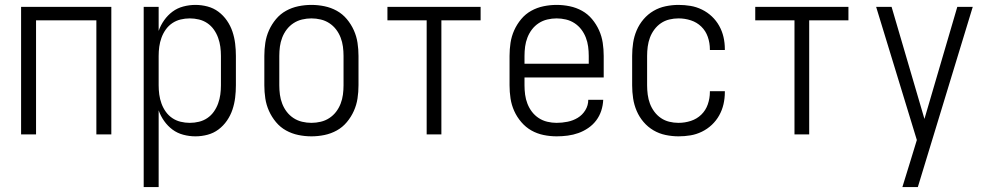

<svg xmlns="http://www.w3.org/2000/svg" viewBox="-20 -548 4040 783"><path d="M66 0V-520H434V0H373V-465H127V0Z M566 215V-520H627V-422Q635 -445 649.5 -465.5Q664 -486 683.5 -500.5Q703 -515 727.5 -521.5Q752 -528 777 -528Q802 -528 826.5 -521.5Q851 -515 871 -500Q891 -485 905.5 -464Q920 -443 928 -419Q936 -395 939 -370Q942 -345 942 -320V-200Q942 -175 939 -150Q936 -125 928 -101Q920 -77 905.5 -56Q891 -35 871 -20Q851 -5 826.5 1.5Q802 8 777 8Q752 8 727.5 1.5Q703 -5 683.5 -19.5Q664 -34 649.5 -54.5Q635 -75 627 -98V215ZM754 -47Q773 -47 791.5 -51.5Q810 -56 825.5 -66.5Q841 -77 852 -92.5Q863 -108 869.5 -126Q876 -144 878.5 -162.5Q881 -181 881 -200V-320Q881 -339 878.5 -357.5Q876 -376 869.5 -394Q863 -412 852 -427.5Q841 -443 825.5 -453.5Q810 -464 791.5 -468.5Q773 -473 754 -473Q735 -473 716.5 -468.5Q698 -464 682.5 -453.5Q667 -443 656 -427.5Q645 -412 638.5 -394Q632 -376 629.5 -357.5Q627 -339 627 -320V-200Q627 -181 629.5 -162.5Q632 -144 638.5 -126Q645 -108 656 -92.5Q667 -77 682.5 -66.5Q698 -56 716.5 -51.5Q735 -47 754 -47Z M1250 8Q1223 8 1196.5 2.5Q1170 -3 1146.5 -16Q1123 -29 1105.5 -50Q1088 -71 1077 -95.5Q1066 -120 1062 -146.5Q1058 -173 1058 -200V-320Q1058 -347 1062 -373.5Q1066 -400 1077 -424.5Q1088 -449 1105.5 -470Q1123 -491 1146.5 -504Q1170 -517 1196.5 -522.5Q1223 -528 1250 -528Q1277 -528 1303.5 -522.5Q1330 -517 1353.5 -504Q1377 -491 1394.5 -470Q1412 -449 1423 -424.5Q1434 -400 1438 -373.5Q1442 -347 1442 -320V-200Q1442 -173 1438 -146.5Q1434 -120 1423 -95.5Q1412 -71 1394.5 -50Q1377 -29 1353.5 -16Q1330 -3 1303.5 2.5Q1277 8 1250 8ZM1250 -47Q1269 -47 1288 -51.5Q1307 -56 1323 -66.5Q1339 -77 1350.5 -92Q1362 -107 1369 -125Q1376 -143 1378.5 -162Q1381 -181 1381 -200V-320Q1381 -339 1378.5 -358Q1376 -377 1369 -395Q1362 -413 1350.5 -428Q1339 -443 1323 -453.5Q1307 -464 1288 -468.5Q1269 -473 1250 -473Q1231 -473 1212 -468.5Q1193 -464 1177 -453.5Q1161 -443 1149.5 -428Q1138 -413 1131 -395Q1124 -377 1121.5 -358Q1119 -339 1119 -320V-200Q1119 -181 1121.5 -162Q1124 -143 1131 -125Q1138 -107 1149.5 -92Q1161 -77 1177 -66.5Q1193 -56 1212 -51.5Q1231 -47 1250 -47Z M1720 0V-465H1560V-520H1940V-465H1780V0Z M2250 8Q2223 8 2196.5 2.5Q2170 -3 2147 -16Q2124 -29 2106 -50Q2088 -71 2077 -95.5Q2066 -120 2062 -146.5Q2058 -173 2058 -200V-320Q2058 -347 2062 -373.5Q2066 -400 2077 -424.5Q2088 -449 2105.5 -470Q2123 -491 2146.5 -504Q2170 -517 2196.5 -522.5Q2223 -528 2250 -528Q2277 -528 2303.5 -522.5Q2330 -517 2353.5 -504Q2377 -491 2394.5 -470Q2412 -449 2423 -424.5Q2434 -400 2438 -373.5Q2442 -347 2442 -320V-232H2119V-200Q2119 -181 2121.5 -162Q2124 -143 2131 -125Q2138 -107 2149.5 -92Q2161 -77 2177 -66.5Q2193 -56 2212 -51.5Q2231 -47 2250 -47Q2272 -47 2294.5 -51.5Q2317 -56 2336 -67.5Q2355 -79 2367 -98.5Q2379 -118 2379 -141H2440Q2439 -118 2432 -96.5Q2425 -75 2411.5 -57Q2398 -39 2379 -26Q2360 -13 2339 -5.5Q2318 2 2295.5 5Q2273 8 2250 8ZM2119 -288H2381V-320Q2381 -339 2378.5 -358Q2376 -377 2369 -395Q2362 -413 2350.5 -428Q2339 -443 2323 -453.5Q2307 -464 2288 -468.5Q2269 -473 2250 -473Q2231 -473 2212 -468.5Q2193 -464 2177 -453.5Q2161 -443 2149.5 -428Q2138 -413 2131 -395Q2124 -377 2121.5 -358Q2119 -339 2119 -320Z M2747 8Q2721 8 2694.5 2.5Q2668 -3 2645 -16.5Q2622 -30 2604.5 -50.5Q2587 -71 2576.5 -95.5Q2566 -120 2562 -146.5Q2558 -173 2558 -200V-320Q2558 -347 2562 -373.5Q2566 -400 2576.5 -424.5Q2587 -449 2604.5 -469.5Q2622 -490 2645 -503.5Q2668 -517 2694.5 -522.5Q2721 -528 2747 -528Q2772 -528 2796 -524Q2820 -520 2842.5 -509Q2865 -498 2883 -481Q2901 -464 2913 -442.5Q2925 -421 2930.5 -397Q2936 -373 2936 -348V-344H2875V-347Q2875 -373 2866.5 -397.5Q2858 -422 2840 -439.5Q2822 -457 2797.5 -465Q2773 -473 2747 -473Q2728 -473 2709.5 -468.5Q2691 -464 2675.5 -453.5Q2660 -443 2648.5 -427.5Q2637 -412 2630.5 -394.5Q2624 -377 2621.5 -358Q2619 -339 2619 -320V-200Q2619 -181 2621.5 -162Q2624 -143 2630.5 -125.5Q2637 -108 2648.5 -92.5Q2660 -77 2675.5 -66.5Q2691 -56 2709.5 -51.5Q2728 -47 2747 -47Q2773 -47 2797.5 -55Q2822 -63 2840 -80.5Q2858 -98 2866.5 -122.5Q2875 -147 2875 -173V-176H2936V-172Q2936 -147 2930.5 -123Q2925 -99 2913 -77.5Q2901 -56 2883 -39Q2865 -22 2842.5 -11Q2820 0 2796 4Q2772 8 2747 8Z M3220 0V-465H3060V-520H3440V-465H3280V0Z M3660 215Q3668 188 3676.5 161.5Q3685 135 3693 108L3719 23L3553 -520H3616L3750 -63L3884 -520H3947L3723 215Z"/></svg>

Font: Iosevka Fixed Light
Style: Regular
Weight: 300
Monospace: yes
Designer: Belleve Invis
Foundry: Belleve Invis
Version: Version 32.3.0